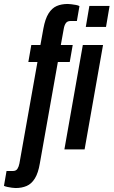

<svg xmlns="http://www.w3.org/2000/svg" viewBox="-89 -754 573 969"><path d="M-10 195Q-17 195 -28.5 193.5Q-40 192 -51.5 189.5Q-63 187 -69 184L-56 109H-24Q-8 109 -1 98Q6 87 9 71L100 -441H54L69 -527H115L130 -610Q139 -659 156 -686Q173 -713 197 -723.5Q221 -734 253 -734Q260 -734 271.5 -732.5Q283 -731 294.5 -729Q306 -727 312 -723L299 -648H267Q251 -648 243.5 -637.5Q236 -627 233 -610L218 -527H278L263 -441H203L112 71Q104 119 87 146.5Q70 174 45.5 184.5Q21 195 -10 195ZM344 -618 362 -724H464L446 -618ZM236 0 329 -527H431L338 0Z"/></svg>

Font: Archivo ExtraCondensed SemiBold
Style: Italic
Weight: 600
Width: 2
Italic angle: -10°
Designer: Hector Gatti
Foundry: Omnibus-Type
Version: Version 2.001